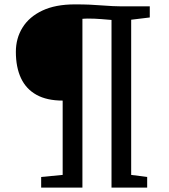

<svg xmlns="http://www.w3.org/2000/svg" viewBox="-20 -855 771 875"><path d="M265.6 -57.9V-396.6Q193.6 -396.6 146.3 -422.9Q98.9 -449.1 75.6 -498.9Q52.3 -548.6 52.3 -618.7Q52.3 -680.8 82.9 -729.7Q113.4 -778.7 173 -806.8Q232.7 -835 320.7 -835Q360.2 -835 388.4 -833.8Q416.7 -832.5 441.2 -830.5Q465.7 -828.5 493.2 -827.2Q520.7 -826 558.3 -826H662.6V-775.4L577.8 -765.1V-57.9L650.7 -48.5V0H488.2V-764.1Q470.5 -765.7 441 -768Q411.5 -770.4 379.2 -770.4Q372.4 -770.4 365.8 -769.9Q359.1 -769.4 355.6 -769.2V0H167.6V-48.5Z"/></svg>

Font: Merriweather 7pt Light
Style: Regular
Weight: 300
Designer: Eben Sorkin
Foundry: Eben Sorkin
Version: Version 2.200;gftools[0.9.31]